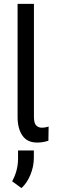

<svg xmlns="http://www.w3.org/2000/svg" viewBox="-20 -731 310 997"><path d="M156.2 -502V-431.6V-125.5Q156.2 -93.3 166 -82Q177.2 -67.9 197.8 -67.9Q213.9 -67.9 230 -73.2L232.4 -74.2V-71.3L231.4 -2V-0.5L230.5 0Q202.1 9.3 172.9 9.3Q122.1 9.3 97.2 -25.9Q71.3 -62 71.3 -124.5V-431.6V-502V-709V-710.9H72.8H154.8H156.2V-709ZM91.3 245.6 43 210.4Q72.8 156.7 73.7 96.2V50.3H155.8V87.4Q155.8 133.3 137.9 176.8Q120.1 220.2 91.3 245.6Z"/></svg>

Font: MAUL Condensed
Style: Condensed Regular
Weight: 400
Designer: MAUL
Version: Version 1.0; 2020; ttfautohint (v1.8.3)